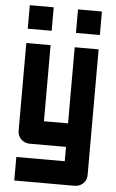

<svg xmlns="http://www.w3.org/2000/svg" viewBox="-59 -730 581 960"><g transform="rotate(5 231.5 -250.0)"><path d="M111 0Q86 0 68 -17Q50 -34 50 -60V-500H172V-118H293V-500H413V132Q413 156 395.5 173Q378 190 352 190H50V72H293V0H111ZM293 -690H413V-572H293ZM51 -690H171V-572H51Z"/></g></svg>

Font: Tschichold
Style: Bold
Weight: 700
Designer: Peter Wiegel
Foundry: Peter Wiegel
Version: Version 1.000; ttfautohint (v1.3)